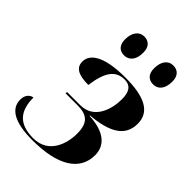

<svg xmlns="http://www.w3.org/2000/svg" viewBox="-224 -859 969 969"><g transform="rotate(45 260.0 -375.0)"><path d="M424 -620C452 -620 482 -640 482 -699C482 -740 460 -760 428 -760C391 -760 369 -729 369 -681C369 -640 390 -620 424 -620ZM216 -620C245 -620 275 -640 275 -699C275 -740 253 -760 221 -760C185 -760 162 -729 162 -681C162 -640 183 -620 216 -620ZM191 10C371 10 469 -50 469 -161C469 -231 416 -276 309 -281V-284C433 -295 509 -332 509 -425C509 -507 441 -546 301 -546C137 -546 89 -498 89 -449C89 -408 119 -387 194 -387C208 -493 242 -536 304 -536C351 -536 365 -503 365 -456C365 -388 338 -286 237 -286H144L142 -276H228C294 -276 328 -252 328 -173C328 -102 297 0 187 0C87 0 43 -49 43 -146C32 -146 3 -134 3 -92C3 -27 63 10 191 10Z"/></g></svg>

Font: Noto Serif Display
Style: Bold Italic
Weight: 700
Italic angle: -12°
Designer: Monotype Design Team
Foundry: Monotype Imaging Inc.
Version: Version 2.009